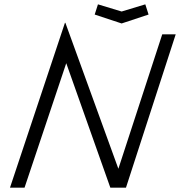

<svg xmlns="http://www.w3.org/2000/svg" viewBox="-20 -864 855 884"><path d="M279 -759H281L525 -87L727 -706H789L560 0H488L285 -573L93 0H26ZM416 -797 431 -844 540 -811 649 -844 664 -797 540 -756Z"/></svg>

Font: Lineal Light
Style: Regular
Weight: 300
Designer: Created by Frank Adebiaye with contributions from Anton Moglia & Ariel Martín Pérez
Created by Frank ADEBIAYE with FontF
Foundry: Velvetyne Type Foundry
Version: Version 2.000